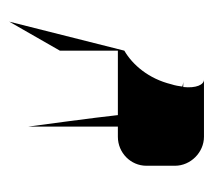

<svg xmlns="http://www.w3.org/2000/svg" viewBox="-43 -754 463 417"><g transform="rotate(90 188.5 -545.5)"><path d="M27 -334 90 -444V-570H230C234 -530 255 -375 255 -375V-570H277C312 -570 340 -598 340 -632V-694C340 -728 311 -757 277 -757H153C164 -757 172 -740 169 -712H157C161 -712 164 -711 168 -710C167 -703 166 -695 163 -686C151 -637 121 -602 90 -584Z"/></g></svg>

Font: bitstorm
Style: excn
Weight: 400
Version: Version 0.2